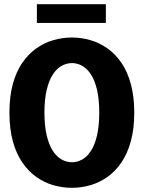

<svg xmlns="http://www.w3.org/2000/svg" viewBox="-20 -885 690 916"><path d="M323.5 11Q278 11 234.5 -1.5Q191 -14 153.2 -40.8Q115.5 -67.5 86.5 -109.8Q57.5 -152 41.2 -211.2Q25 -270.5 25 -348Q25 -425 41.2 -484.2Q57.5 -543.5 86.5 -585.5Q115.5 -627.5 153.2 -654.2Q191 -681 234.5 -693.5Q278 -706 323.5 -706Q368 -706 411.2 -693.5Q454.5 -681 492.5 -654.2Q530.5 -627.5 559.2 -585.5Q588 -543.5 604.2 -484.2Q620.5 -425 620.5 -348Q620.5 -270.5 604.2 -211.2Q588 -152 559.2 -109.8Q530.5 -67.5 492.5 -40.8Q454.5 -14 411.2 -1.5Q368 11 323.5 11ZM323.5 -111Q349 -111 372.5 -124.2Q396 -137.5 414.2 -165.8Q432.5 -194 443 -239.2Q453.5 -284.5 453.5 -348Q453.5 -411 443 -456Q432.5 -501 414.2 -529.2Q396 -557.5 372.5 -570.8Q349 -584 323.5 -584Q297.5 -584 273.8 -570.8Q250 -557.5 231.8 -529.2Q213.5 -501 202.8 -456Q192 -411 192 -348Q192 -284.5 202.8 -239.2Q213.5 -194 231.8 -165.8Q250 -137.5 273.8 -124.2Q297.5 -111 323.5 -111ZM156 -775.5V-865H485V-775.5Z"/></svg>

Font: Trispace Thin
Style: Bold
Weight: 700
Version: Version 1.210